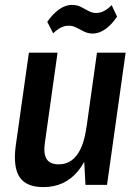

<svg xmlns="http://www.w3.org/2000/svg" viewBox="-20 -755 560 784"><path d="M163 -170Q157 -127 170.5 -105.5Q184 -84 220 -84Q266 -84 294.5 -122.5Q323 -161 333 -236L378 -304L371 -251Q353 -123 299 -57Q245 9 157 9Q87 9 60 -32Q33 -73 44 -158L98 -540H215ZM417 0H329L321 -148L376 -540H493ZM173 -666Q197 -700 222.5 -717.5Q248 -735 273 -735Q294 -735 310 -727Q326 -719 341 -710.5Q356 -702 372 -702Q388 -702 403.5 -709.5Q419 -717 436 -734L458 -687Q435 -653 409.5 -635.5Q384 -618 359 -618Q339 -618 322.5 -626.5Q306 -635 291.5 -642.5Q277 -650 260 -650Q244 -650 229 -642.5Q214 -635 197 -619Z"/></svg>

Font: Pathway Extreme Condensed SemiBold
Style: Italic
Weight: 600
Width: 3
Italic angle: -8°
Version: Version 1.001;gftools[0.9.26]